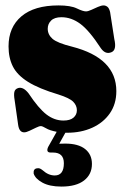

<svg xmlns="http://www.w3.org/2000/svg" viewBox="-20 -478 466 708"><path d="M214 -33.5Q238.5 -33.5 251 -44.2Q263.5 -55 263.5 -71.5Q263.5 -89 250 -102.8Q236.5 -116.5 195.5 -129.5Q123.5 -151 83.5 -176Q43.5 -201 27.5 -232.8Q11.5 -264.5 11.5 -307Q11.5 -377.5 59 -417.8Q106.5 -458 195.5 -458Q240.5 -458 263.2 -447Q286 -436 297 -436Q304.5 -436 316.5 -441.5Q328.5 -447 341 -452.5Q353.5 -458 362 -458Q369.5 -458 376 -453Q382.5 -448 386 -433.5L401.5 -334Q411 -293.5 391 -285.5Q369 -276 352 -300Q309 -366 276 -390.2Q243 -414.5 206.5 -414.5Q181 -414.5 168.5 -402.2Q156 -390 156 -372Q156 -350.5 173.5 -335Q191 -319.5 245.5 -306Q409 -264 409 -142Q409 -94.5 385 -60Q361 -25.5 320 -7Q279 11.5 227.5 11.5Q224 11.5 221 11.5L198.5 52Q207.5 51.5 220.5 51.5Q268.5 51.5 293.8 71.5Q319 91.5 319 126.5Q319 165 290 187.5Q261 210 206.5 210Q162.5 210 136 195.2Q109.5 180.5 104 161.5Q102.5 143.5 118 142.5Q123.5 141.5 128 143.8Q132.5 146 137.5 150Q158.5 169 182 169Q215.5 169 215.5 124Q215.5 84.5 175.5 84.5H167Q148.5 84.5 157.5 64L189 8Q163 3 149.8 -5Q136.5 -13 130.5 -13Q124.5 -13 112.8 -7.2Q101 -1.5 89 4.2Q77 10 69 10Q51 10 47 -17L34 -108.5Q30.5 -128.5 33 -139.2Q35.5 -150 47.5 -153.5Q66 -158.5 85.5 -133.5Q122 -78.5 151.2 -56Q180.5 -33.5 214 -33.5Z"/></svg>

Font: Fraunces 144pt Soft Black
Style: Regular
Weight: 900
Version: Version 1.000;[b76b70a41]